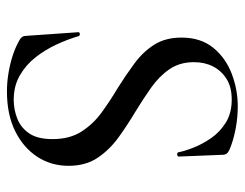

<svg xmlns="http://www.w3.org/2000/svg" viewBox="-94 -582 688 539"><g transform="rotate(90 249.5 -312.0)"><path d="M154 -513Q154 -473 174 -444Q194 -415 226 -392.5Q258 -370 294 -348Q331 -326 365.5 -301Q400 -276 422.5 -242.5Q445 -209 445 -161Q445 -112 419.5 -73Q394 -34 347.5 -11Q301 12 236 12Q210 12 183.5 7.5Q157 3 133 -5Q109 -13 89 -25Q85 -28 82.5 -32Q80 -36 80 -44L70 -187Q69 -192 74.5 -192.5Q80 -193 81 -189Q90 -158 105 -126Q120 -94 141 -67.5Q162 -41 191.5 -24Q221 -7 260 -7Q287 -7 312.5 -17Q338 -27 354 -50.5Q370 -74 370 -116Q370 -164 349 -197Q328 -230 295 -254Q262 -278 225 -300Q190 -322 157.5 -346Q125 -370 105 -401.5Q85 -433 85 -478Q85 -532 113.5 -567Q142 -602 186.5 -619Q231 -636 278 -636Q309 -636 341 -630Q373 -624 399 -613Q408 -609 411 -604.5Q414 -600 414 -595L419 -470Q419 -467 414 -466Q409 -465 407 -469Q404 -486 394 -511.5Q384 -537 367 -561.5Q350 -586 323.5 -602.5Q297 -619 259 -619Q224 -619 201 -604.5Q178 -590 166 -566.5Q154 -543 154 -513Z"/></g></svg>

Font: Cormorant Garamond Light Medium
Style: Regular
Weight: 500
Version: Version 4.001